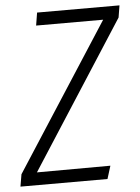

<svg xmlns="http://www.w3.org/2000/svg" viewBox="-62 -725 557 765"><g transform="rotate(-5 217.0 -342.5)"><path d="M-11.2 0 -2.9 -48.8 375 -633.8H106.9L115.2 -685.1H444.8L437 -637.2L59.1 -50.8L353 -51.8L336.9 0Z"/></g></svg>

Font: Fira Sans Compressed Light
Style: Italic
Weight: 300
Width: 3
Italic angle: -8°
Designer: Carrois Corporate & Edenspiekermann AG
Foundry: Carrois Corporate GbR & Edenspiekermann AG
Version: Version 4.203;PS 004.203;hotconv 1.0.88;makeotf.lib2.5.64775